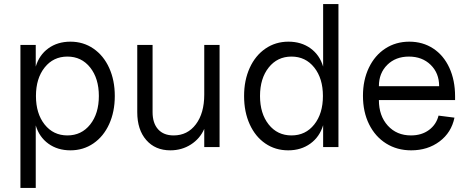

<svg xmlns="http://www.w3.org/2000/svg" viewBox="-20 -720 2293 940"><path d="M155 -106V200H80V-500H155V-394Q172 -451 217 -483.5Q262 -516 325 -516Q388 -516 437.5 -482Q487 -448 514.5 -387.5Q542 -327 542 -250Q542 -173 514.5 -112.5Q487 -52 437.5 -18Q388 16 325 16Q262 16 217 -16.5Q172 -49 155 -106ZM310 -57Q379 -57 421.5 -110.5Q464 -164 464 -250Q464 -336 421.5 -389.5Q379 -443 310 -443Q241 -443 198.5 -389.5Q156 -336 156 -250Q156 -164 198.5 -110.5Q241 -57 310 -57Z M652 -171V-500H727V-171Q727 -117 754 -87Q781 -57 830 -57Q898 -57 939 -111.5Q980 -166 980 -257V-500H1055V0H980V-89Q959 -41 914.5 -12.5Q870 16 814 16Q740 16 696 -34.5Q652 -85 652 -171Z M1175 -250Q1175 -327 1202.5 -387.5Q1230 -448 1279.5 -482Q1329 -516 1392 -516Q1455 -516 1500 -483.5Q1545 -451 1562 -394V-700H1637V0H1562V-107Q1545 -50 1499.5 -17Q1454 16 1391 16Q1328 16 1279 -17.5Q1230 -51 1202.5 -111.5Q1175 -172 1175 -250ZM1407 -57Q1476 -57 1518.5 -110.5Q1561 -164 1561 -250Q1561 -336 1518.5 -389.5Q1476 -443 1407 -443Q1338 -443 1295.5 -389.5Q1253 -336 1253 -250Q1253 -164 1295.5 -110.5Q1338 -57 1407 -57Z M1757 -251Q1757 -328 1786 -388.5Q1815 -449 1866.5 -482.5Q1918 -516 1984 -516Q2050 -516 2101 -482.5Q2152 -449 2180 -388Q2208 -327 2208 -248V-230H1835Q1835 -153 1878.5 -105Q1922 -57 1992 -57Q2044 -57 2080 -83.5Q2116 -110 2127 -154L2205 -144Q2190 -71 2132 -27.5Q2074 16 1993 16Q1924 16 1870.5 -17.5Q1817 -51 1787 -111.5Q1757 -172 1757 -251ZM1982 -443Q1917 -443 1876 -402.5Q1835 -362 1835 -298H2130Q2130 -362 2088.5 -402.5Q2047 -443 1982 -443Z"/></svg>

Font: MedMera Sans
Style: Regular
Weight: 400
Designer: Kasper Nordkvist
Foundry: UNCUT.wtf
Version: Version 1.300